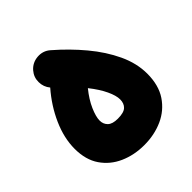

<svg xmlns="http://www.w3.org/2000/svg" viewBox="-156 -588 762 762"><g transform="rotate(-45 224.5 -207.0)"><path d="M16.6 -118.2Q16.6 -178.2 44.7 -241.5Q72.8 -304.7 120.1 -358.9Q103 -379.4 102.8 -406.7Q102.5 -434.1 120.6 -455.1Q140.6 -478 171.6 -480.5Q202.6 -482.9 225.6 -462.9Q283.2 -413.1 329.8 -357.2Q376.5 -301.3 404.1 -242.4Q431.6 -183.6 431.6 -125.5Q431.6 -61 403.1 -18.3Q374.5 24.4 327.1 45.7Q279.8 66.9 222.7 66.9Q166.5 66.9 119.6 46.1Q72.8 25.4 44.7 -15.6Q16.6 -56.6 16.6 -118.2ZM166 -127.4Q166 -107.4 179.2 -94.5Q192.4 -81.5 222.7 -81.5Q256.3 -81.5 269.8 -94.2Q283.2 -106.9 283.2 -129.4Q283.2 -150.9 268.3 -182.6Q253.4 -214.4 224.1 -251.5Q195.8 -216.8 180.9 -182.9Q166 -148.9 166 -127.4Z"/></g></svg>

Font: Mikhak-DS2-FD ExtraBold
Style: Regular
Weight: 800
Designer: Amin Abedi
Version: Version 3.2